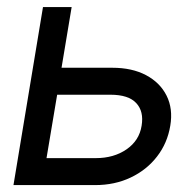

<svg xmlns="http://www.w3.org/2000/svg" viewBox="-20 -536 562 556"><path d="M158.2 -339.8H305.2Q362.3 -339.8 402.8 -318.4Q443.4 -296.9 462.4 -259Q481.4 -221.2 473.1 -171.9Q464.8 -121.6 434.8 -82.8Q404.8 -43.9 358.6 -22Q312.5 0 255.4 0H19L104.5 -515.6H187.5ZM145.5 -261.7 114.7 -78.1H257.3Q309.6 -78.1 346.4 -103.5Q383.3 -128.9 390.1 -171.9Q397 -213.4 374.5 -237.5Q352.1 -261.7 299.8 -261.7Z"/></svg>

Font: Inter Display
Style: Italic
Weight: 400
Italic angle: -9.39999°
Designer: Rasmus Andersson
Foundry: rsms
Version: Version 4.000;git-a52131595